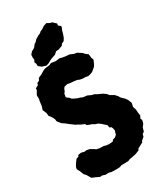

<svg xmlns="http://www.w3.org/2000/svg" viewBox="-222 -977 918 1077"><g transform="rotate(-30 236.5 -438.5)"><path d="M184 15 166 14 154 10 132 11 113 5 99 6 78 -4 54 -14 49 -22 38 -41 26 -54 17 -78 7 -96 9 -109 20 -128 35 -148 51 -154 54 -162 74 -165 94 -160 107 -162 127 -158 148 -146 157 -139 176 -135 204 -134 215 -130 236 -128 259 -130 266 -139 282 -144 294 -155 297 -167 301 -178 298 -193 294 -203 283 -208 279 -226 270 -233 255 -247 240 -258 220 -265 207 -273 194 -277 178 -284 174 -293 150 -303 139 -310 126 -316 110 -328 100 -335 85 -347 76 -354 62 -363 53 -374 43 -387 42 -399 35 -414 28 -425 19 -436 18 -453 7 -479 10 -489 14 -502 18 -533 21 -545 20 -567 27 -580 35 -594V-604L55 -615L56 -625L72 -633L79 -647L102 -657L118 -667L132 -674L142 -676L166 -679L179 -685L207 -681L234 -684L249 -680L276 -676L293 -675L305 -670L317 -665L335 -662L363 -644L370 -635L388 -621L390 -598L396 -582L385 -558L378 -546L354 -526L342 -521L324 -517L306 -520H293L274 -523L260 -529L238 -532L225 -533L215 -534L199 -537L188 -534L179 -532L171 -521L167 -509L159 -499L155 -478L161 -472L173 -463L180 -454L193 -447L211 -439L225 -435L238 -429L252 -427L264 -426L288 -415L303 -412L318 -403L329 -398L345 -391L365 -377L374 -365L400 -350L414 -334L421 -322L439 -305L451 -289L460 -265L455 -241L462 -220L463 -202L466 -180L458 -164L463 -153L458 -132L445 -115L438 -91L426 -83L422 -67L404 -52L400 -43L384 -35L364 -24L360 -15L334 -5L316 -1L292 3L281 8L261 9H236L222 14L200 15ZM150 -685 125 -693 107 -707 106 -723 101 -735 108 -748 106 -761 107 -780 120 -795 140 -806 154 -824 163 -829 175 -842 195 -854 211 -861 216 -867 232 -874 250 -886 269 -892 285 -883 300 -879 321 -859 318 -848 333 -836 332 -827 326 -815 320 -793 313 -773 303 -756 288 -749 280 -738 255 -729 238 -728 222 -714 190 -703 167 -690Z"/></g></svg>

Font: Winky Rough
Style: Bold
Weight: 700
Designer: Simon Atzbach
Foundry: typofactur
Version: Version 1.206; ttfautohint (v1.8.4.7-5d5b)